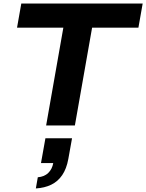

<svg xmlns="http://www.w3.org/2000/svg" viewBox="-20 -707 824 1082"><path d="M240 0 337 -551H76L100 -687H784L760 -551H499L402 0ZM182 355 193 292Q230 289 252 267.5Q274 246 280 212H211L236 72H386L365 189Q355 244 330.5 280Q306 316 268.5 334Q231 352 182 355Z"/></svg>

Font: Archivo SemiExpanded
Style: Bold Italic
Weight: 700
Width: 6
Italic angle: -10°
Designer: Hector Gatti
Foundry: Omnibus-Type
Version: Version 2.001